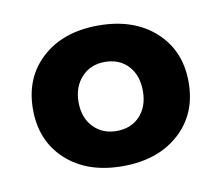

<svg xmlns="http://www.w3.org/2000/svg" viewBox="-49 -839 508 441"><g transform="rotate(-10 205.5 -619.0)"><path d="M387 -619Q387 -545 337 -500Q287 -455 205 -455Q123 -455 73.5 -500Q24 -545 24 -619Q24 -693 73.5 -738Q123 -783 205 -783Q287 -783 337 -738Q387 -693 387 -619ZM130 -617Q130 -581 151 -559Q172 -537 205 -537Q239 -537 259.5 -559Q280 -581 280 -617Q280 -654 259.5 -676Q239 -698 205 -698Q172 -698 151 -675.5Q130 -653 130 -617Z"/></g></svg>

Font: Gontserrat SemiBold
Style: Regular
Weight: 600
Designer: Julieta Ulanovsky
Foundry: Julieta Ulanovsky
Version: Version 6.001